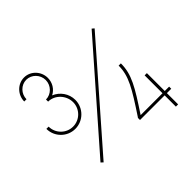

<svg xmlns="http://www.w3.org/2000/svg" viewBox="-177 -869 1086 1086"><g transform="rotate(-45 366.0 -326.0)"><path d="M643 -214V-71H468C558 -207 596 -269 596 -357H578C578 -275 542 -215 448 -73L446 -71V-54H643V36H661V-54H696V-71H661V-214ZM152 -512V-495C206 -495 250 -447 250 -393C250 -339 206 -295 152 -295C98 -295 54 -339 54 -393H36C36 -329 88 -277 152 -277C216 -277 268 -329 268 -393C268 -443 237 -486 193 -504C225 -520 246 -553 246 -591C246 -643 205 -688 152 -688C99 -688 57 -643 57 -591H75C75 -634 110 -670 152 -670C194 -670 229 -634 229 -591C229 -548 194 -512 152 -512ZM618 -613 118 -42 131 -30 631 -602Z"/></g></svg>

Font: Rawengulk
Style: Light
Weight: 300
Version: Version 0.9